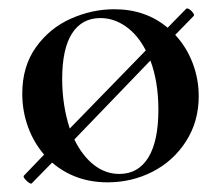

<svg xmlns="http://www.w3.org/2000/svg" viewBox="-20 -421 517 457"><path d="M453 -192Q453 -132 423 -85Q393 -38 343.5 -12.5Q294 13 236 13Q159 13 104 -34L55 16H54Q50 16 42 8Q34 0 37 -3L85 -53Q60 -82 46.5 -119.5Q33 -157 33 -198Q33 -263 65.5 -308.5Q98 -354 148.5 -376.5Q199 -399 252 -399Q327 -399 379 -355L423 -400L425 -401Q430 -401 437 -393.5Q444 -386 441 -383L397 -338Q424 -309 438.5 -271Q453 -233 453 -192ZM146 -115 327 -301Q308 -338 279.5 -358Q251 -378 219 -378Q175 -378 151.5 -341.5Q128 -305 128 -233Q128 -171 146 -115ZM357 -160Q357 -226 338 -277L157 -89Q176 -50 203.5 -28.5Q231 -7 264 -7Q309 -7 333 -46Q357 -85 357 -160Z"/></svg>

Font: Cormorant Garamond SemiBold
Style: Regular
Weight: 600
Designer: Christian Thalmann (Catharsis Fonts)
Version: Version 3.000